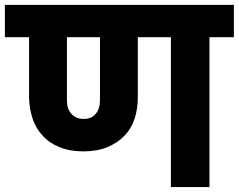

<svg xmlns="http://www.w3.org/2000/svg" viewBox="-37 -760 970 780"><path d="M352.1 -297.9Q369.1 -317.9 369.1 -351.1V-608.9H234.9V-351.1Q234.9 -317.4 252.9 -297.9Q271 -276.9 303.2 -276.9Q335.4 -276.9 352.1 -297.9ZM-17.1 -608.9V-740.2H913.1V-608.9H814V0H657.2V-608.9H522.9V-365.2Q522.9 -318.4 509.8 -277.8Q496.1 -236.3 467.8 -208Q440.9 -179.7 398.9 -162.1Q356.4 -145 301.8 -145Q246.1 -145 205.1 -162.1Q163.1 -178.7 136.2 -209Q108.4 -238.3 95.2 -278.8Q81.1 -322.3 81.1 -365.2V-608.9Z"/></svg>

Font: PoppinsZ
Style: Bold
Weight: 700
Designer: Ninad Kale (Devanagari), Jonny Pinhorn (Latin)
Foundry: Indian Type Foundry
Version: Version 3.002;FEAKit 1.0